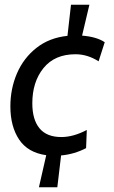

<svg xmlns="http://www.w3.org/2000/svg" viewBox="-20 -650 484 814"><path d="M117 -212Q117 -143 147.5 -106Q178 -69 240 -69Q291 -69 348 -99L345 -22Q295 4 239 9L223 144H145L176 8Q98 -3 61 -58.5Q24 -114 24 -199Q24 -274 52 -339Q80 -404 134.5 -447Q189 -490 266 -498L281 -630H359L328 -499Q390 -494 424 -471L398 -390Q351 -420 300 -420Q212 -420 164.5 -361.5Q117 -303 117 -212Z"/></svg>

Font: Cabin
Style: Italic
Weight: 400
Italic angle: -7°
Designer: Pablo Impallari
Foundry: Pablo Impallari. http://www.impallari.com Igino Marini. http://www.ikern.com
Version: Version 2.200